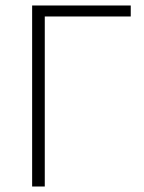

<svg xmlns="http://www.w3.org/2000/svg" viewBox="-20 -679 525 699"><path d="M97 0V-659H456V-619H143V0Z"/></svg>

Font: Giro Light
Style: Regular
Weight: 300
Designer: Paul D. Hunt
Foundry: Adobe Systems Incorporated
Version: Version 1.000;PS 1.0;hotconv 1.0.88;makeotf.lib2.5.647800